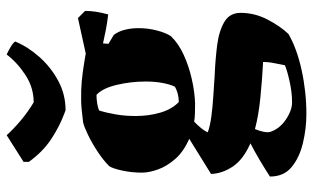

<svg xmlns="http://www.w3.org/2000/svg" viewBox="-206 -538 961 590"><g transform="rotate(-90 275.0 -242.5)"><path d="M220 218Q176 218 131.5 207.5Q87 197 57.5 173Q28 149 28 106Q51 91 77 75.5Q103 60 130 46Q80 24 58.5 -8.5Q37 -41 36 -75L144 -142Q105 -159 82.5 -184.5Q60 -210 50 -237.5Q40 -265 40 -288Q40 -319 46.5 -348.5Q53 -378 60 -388Q78 -406 104.5 -423.5Q131 -441 156 -453Q181 -465 194 -468Q209 -470 233.5 -472.5Q258 -475 293 -474Q321 -473 349.5 -469Q378 -465 406 -460L515 -484L537 -462Q537 -429 526 -391Q500 -394 477.5 -398.5Q455 -403 437 -407L436 -390L463 -374Q474 -360 479 -340Q484 -320 484 -298Q484 -268 476.5 -240Q469 -212 459 -198Q437 -175 402 -159Q367 -143 327 -134Q287 -125 252 -124Q238 -124 221.5 -124.5Q205 -125 197 -127Q189 -120 178.5 -107.5Q168 -95 164 -85Q183 -78 213 -74Q243 -70 275.5 -68Q308 -66 336 -64Q385 -62 429.5 -56.5Q474 -51 502.5 -34.5Q531 -18 531 16Q531 59 510.5 98.5Q490 138 466 163Q421 189 354.5 203.5Q288 218 220 218ZM257 -174Q270 -174 283 -177.5Q296 -181 304 -186Q311 -200 315.5 -223.5Q320 -247 320 -276Q320 -322 309.5 -365.5Q299 -409 279 -427Q267 -427 253.5 -425Q240 -423 231 -419Q224 -397 219 -368Q214 -339 214 -307Q214 -266 224.5 -230.5Q235 -195 257 -174ZM256 174Q286 174 320 166.5Q354 159 370 152Q372 140 376 121.5Q380 103 380 85Q324 82 269.5 76.5Q215 71 174 60Q169 71 166 84.5Q163 98 165 106Q174 135 202.5 154.5Q231 174 256 174ZM232 -522 221 -526Q181 -541 142.5 -566.5Q104 -592 73 -635V-651L155 -703Q175 -681 200.5 -659.5Q226 -638 256 -620Q301 -620 339.5 -645Q378 -670 403 -703Q412 -699 425 -691.5Q438 -684 443 -677Q427 -638 395.5 -602.5Q364 -567 322 -544.5Q280 -522 232 -522Z"/></g></svg>

Font: Labrada ExtraBold
Style: Regular
Weight: 800
Designer: Mercedes Jáuregui
Foundry: Omnibus-Type Team
Version: Version 1.000; ttfautohint (v1.8.4.7-5d5b)